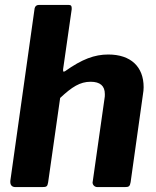

<svg xmlns="http://www.w3.org/2000/svg" viewBox="-20 -762 637 782"><path d="M150 0C170 0 173 -2 176 -19L225 -363C273 -408 306 -429 349 -429C388 -429 407 -412 407 -379C407 -372 407 -367 406 -363L358 -25C358 -23 357 -21 357 -19C357 -10 364 0 377 0H488C505 0 509 -3 512 -20L562 -376C564 -387 565 -398 565 -407C565 -490 513 -540 421 -540C365 -540 314 -521 245 -472C243 -471 241 -470 240 -470C238 -470 237 -472 237 -475V-480L272 -724C272 -726 272 -727 272 -729C272 -737 270 -742 259 -742H139C129 -742 123 -737 121 -728L22 -25C22 -24 22 -23 22 -21C22 -9 28 0 43 0Z"/></svg>

Font: Libre Franklin
Style: Bold Italic
Weight: 700
Italic angle: -8°
Designer: Pablo Impallari, Rodrigo Fuenzalida
Foundry: Impallari Type
Version: Version 1.002; ttfautohint (v1.5)